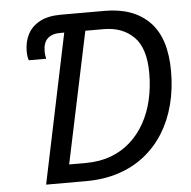

<svg xmlns="http://www.w3.org/2000/svg" viewBox="-51 -765 812 816"><g transform="rotate(-5 354.5 -357.0)"><path d="M113 0 246 -637H228Q194 -637 175 -619.5Q156 -602 156 -564Q156 -557 157 -548.5Q158 -540 160 -533H86Q83 -539 81.5 -550Q80 -561 80 -570Q80 -613 97 -645Q114 -677 149 -695.5Q184 -714 238 -714H426Q548 -714 616 -645Q684 -576 684 -434Q684 -359 667 -293Q650 -227 617 -173.5Q584 -120 535.5 -81Q487 -42 423.5 -21Q360 0 283 0ZM289 -77Q348 -77 395.5 -94.5Q443 -112 479.5 -144.5Q516 -177 541 -221.5Q566 -266 578.5 -320Q591 -374 591 -434Q591 -541 542.5 -589Q494 -637 414 -637H336L218 -77Z"/></g></svg>

Font: Noto Sans Display
Style: Italic
Weight: 400
Italic angle: -12°
Designer: Monotype Design Team
Foundry: Monotype Imaging Inc.
Version: Version 2.003